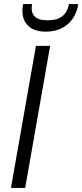

<svg xmlns="http://www.w3.org/2000/svg" viewBox="-20 -926 405 946"><path d="M34 0 157 -700H227L104 0ZM205 -770Q161 -770 134 -787Q107 -804 97 -832Q87 -860 92 -893L94 -906H138Q131 -868 149 -847Q167 -826 215 -826Q263 -826 288 -847Q313 -868 320 -906H365L363 -892Q356 -859 336.5 -831.5Q317 -804 284 -787Q251 -770 205 -770Z"/></svg>

Font: DM Sans 17pt Light
Style: Italic
Weight: 300
Italic angle: -10°
Version: Version 4.004;gftools[0.9.30]